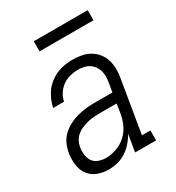

<svg xmlns="http://www.w3.org/2000/svg" viewBox="-173 -812 846 925"><g transform="rotate(-30 250.0 -350.0)"><path d="M161 8Q161 8 161 8Q161 8 161 8Q129 8 100 -3Q71 -14 53.5 -38Q36 -62 32 -93.5Q28 -125 33 -156Q37 -180 47 -203.5Q57 -227 76 -245Q95 -263 118 -275Q141 -287 165.5 -293.5Q190 -300 214 -302.5Q238 -305 262 -305H361L369 -353Q372 -370 372.5 -386.5Q373 -403 368.5 -418.5Q364 -434 355 -446.5Q346 -459 333 -467.5Q320 -476 304 -479.5Q288 -483 271 -483Q250 -483 227.5 -477.5Q205 -472 186 -458.5Q167 -445 154 -425Q141 -405 137 -383H76Q81 -405 90 -426Q99 -447 112.5 -465.5Q126 -484 145 -498.5Q164 -513 185 -522Q206 -531 228 -534.5Q250 -538 271 -538Q297 -538 322 -533.5Q347 -529 367.5 -517Q388 -505 403.5 -486Q419 -467 426 -444Q433 -421 433.5 -395.5Q434 -370 429 -344L381 -55H428V0H311L327 -95Q315 -73 297.5 -53Q280 -33 257.5 -18.5Q235 -4 210.5 2Q186 8 161 8ZM177 -47Q206 -47 236 -57.5Q266 -68 289.5 -89.5Q313 -111 326 -139.5Q339 -168 344 -198L352 -249H262Q245 -249 228 -248Q211 -247 194 -243Q177 -239 160 -232.5Q143 -226 128.5 -214.5Q114 -203 105.5 -187Q97 -171 94 -154Q91 -134 93.5 -113Q96 -92 107 -76.5Q118 -61 137 -54Q156 -47 177 -47ZM156 -652V-708H456V-652Z"/></g></svg>

Font: Iosevka Slab Light Oblique
Style: Regular
Weight: 300
Italic angle: -9°
Monospace: yes
Designer: Belleve Invis
Foundry: Belleve Invis
Version: Version 11.1.1; ttfautohint (v1.8.3)